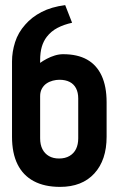

<svg xmlns="http://www.w3.org/2000/svg" viewBox="-20 -720 467 751"><path d="M227 -508Q211 -508 194.5 -503Q178 -498 163 -490Q148 -482 137 -474V-483Q137 -515 143.5 -537Q150 -559 163 -576Q180 -598 205 -611Q230 -624 262 -631L235 -700Q181 -693 142.5 -673Q104 -653 79 -624Q51 -593 39 -555Q27 -517 27 -480V-185Q27 -121 48.5 -77.5Q70 -34 112 -11.5Q154 11 215 11Q301 11 349 -41.5Q397 -94 397 -185V-320Q397 -382 377.5 -424Q358 -466 320.5 -487Q283 -508 227 -508ZM212 -408Q236 -408 252.5 -399.5Q269 -391 277.5 -374.5Q286 -358 286 -335V-179Q286 -155 277.5 -137.5Q269 -120 252 -110Q235 -100 211 -100Q188 -100 171.5 -109.5Q155 -119 146 -136.5Q137 -154 137 -179V-344Q137 -361 144 -373.5Q151 -386 162 -393.5Q173 -401 186.5 -404.5Q200 -408 212 -408Z"/></svg>

Font: Advent Pro
Style: Bold
Weight: 700
Designer: VivaRado, Andreas Kalpakidis
Foundry: VivaRado, Andreas Kalpakidis
Version: Version 3.000